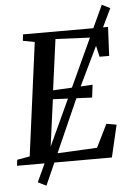

<svg xmlns="http://www.w3.org/2000/svg" viewBox="-70 -919 748 1094"><g transform="rotate(-5 304.0 -372.0)"><path d="M-6.5 0 -2.5 -34 70 -47 155.5 -694 88.5 -706.5 93 -743H579L571 -578H516L490.5 -690.5L274.5 -700.5L235.5 -410.5L462.5 -422.5L453.5 -350L230 -360L188 -49L456.5 -62.5L521.5 -194L579 -184L536 0ZM103 104 339.5 -407 554.5 -872 601 -848.5 378 -386 150.5 127.5Z"/></g></svg>

Font: Merriweather 60pt Medium
Style: Italic
Weight: 500
Italic angle: -7.8°
Version: Version 2.101